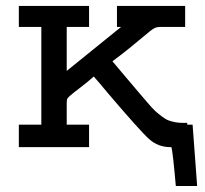

<svg xmlns="http://www.w3.org/2000/svg" viewBox="-20 -492 684 642"><path d="M43 0V-75.2H118.2V-401.9H43V-472.2H277.8V-401.9H203.1V-254.9L384.8 -401.9H371.1V-472.2H599.1V-401.9H515.1Q506.3 -401.9 499.8 -399.4Q493.2 -397 481.7 -387.9Q470.2 -378.9 457.5 -367.9Q444.8 -356.9 416.5 -334Q388.2 -311 356 -287.1Q376 -263.2 403.1 -231.2Q430.2 -199.2 442.6 -184.6Q455.1 -169.9 472.7 -149.4Q490.2 -128.9 499 -120.8Q507.8 -112.8 521 -102.8Q534.2 -92.8 543.7 -89.4Q553.2 -85.9 565.2 -83.5Q577.1 -81.1 590.8 -81.1H606V-75.2H624L639.2 129.9H567.9Q558.1 18.1 553.2 0H549.8Q508.8 0 479 -26.6Q449.2 -53.2 342.8 -178.2Q312 -215.3 293.9 -235.8H293Q272.9 -217.8 253.9 -203.4Q234.9 -189 227.5 -182.9Q220.2 -176.8 213.1 -170.9Q206.1 -165 204.6 -160.4Q203.1 -155.8 203.1 -147.9V-75.2H277.8V0Z"/></svg>

Font: CMU Concrete
Style: Bold
Weight: 700
Version: Version 0.7.0